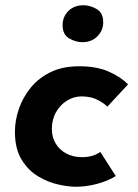

<svg xmlns="http://www.w3.org/2000/svg" viewBox="-20 -700 525 733"><path d="M422 -28Q392 -9 350.5 2Q309 13 269 13Q242 13 203 4.5Q164 -4 126 -26.5Q88 -49 62.5 -90.5Q37 -132 37 -197Q37 -240 52 -284Q67 -328 97 -365Q127 -402 173 -424.5Q219 -447 282 -447Q349 -447 394.5 -427Q440 -407 469 -378L390 -293Q377 -306 352 -319Q327 -332 291 -332Q262 -332 236 -316Q210 -300 194 -272Q178 -244 178 -207Q178 -177 192 -153Q206 -129 232 -114.5Q258 -100 294 -100Q314 -100 331.5 -105Q349 -110 363 -120ZM219 -604Q219 -636 241 -658Q263 -680 299 -680Q324 -680 349 -665.5Q374 -651 374 -615Q374 -584 352 -561.5Q330 -539 294 -539Q269 -539 244 -553.5Q219 -568 219 -604Z"/></svg>

Font: Josefin Sans Thin
Style: Bold Italic
Weight: 700
Italic angle: -7°
Version: Version 2.000